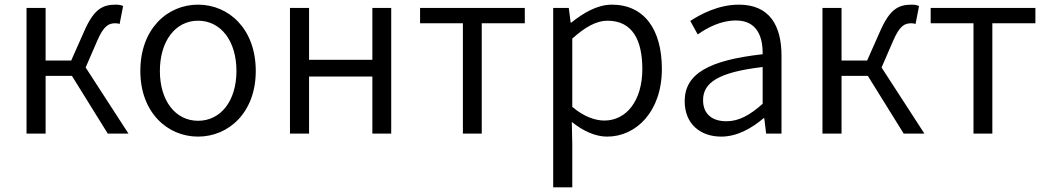

<svg xmlns="http://www.w3.org/2000/svg" viewBox="-20 -574 4497 825"><path d="M94 0H176V-248H289L443 0H532L348 -284L397 -397C426 -465 448 -474 476 -474C484 -474 488 -473 494 -471L509 -548C502 -552 490 -554 478 -554C422 -554 384 -537 341 -438L286 -314H176V-540H94Z M831 13C963 13 1079 -91 1079 -269C1079 -450 963 -554 831 -554C699 -554 583 -450 583 -269C583 -91 699 13 831 13ZM831 -55C734 -55 667 -141 667 -269C667 -398 734 -485 831 -485C929 -485 996 -398 996 -269C996 -141 929 -55 831 -55Z M1226 0H1308V-245H1580V0H1661V-540H1580V-317H1308V-540H1226Z M1969 0H2050V-474H2235V-540H1785V-474H1969Z M2357 231H2439V45L2437 -50C2487 -10 2539 13 2589 13C2713 13 2824 -94 2824 -278C2824 -445 2750 -554 2609 -554C2545 -554 2485 -517 2435 -477H2432L2424 -540H2357ZM2577 -56C2540 -56 2490 -71 2439 -115V-408C2494 -458 2543 -485 2590 -485C2698 -485 2740 -401 2740 -277C2740 -141 2671 -56 2577 -56Z M3079 13C3147 13 3209 -22 3261 -66H3264L3272 0H3338V-335C3338 -465 3286 -554 3155 -554C3068 -554 2992 -514 2946 -484L2978 -426C3019 -455 3077 -486 3142 -486C3235 -486 3258 -414 3257 -341C3025 -315 2922 -257 2922 -139C2922 -41 2990 13 3079 13ZM3101 -53C3046 -53 3001 -79 3001 -144C3001 -218 3066 -264 3257 -286V-128C3202 -79 3155 -53 3101 -53Z M3514 0H3596V-248H3709L3863 0H3952L3768 -284L3817 -397C3846 -465 3868 -474 3896 -474C3904 -474 3908 -473 3914 -471L3929 -548C3922 -552 3910 -554 3898 -554C3842 -554 3804 -537 3761 -438L3706 -314H3596V-540H3514Z M4163 0H4244V-474H4429V-540H3979V-474H4163Z"/></svg>

Font: ChiuKong Gothic MN Normal
Style: Regular
Weight: 350
Designer: Ryoko NISHIZUKA 西塚涼子 (kana, bopomofo & ideographs); Paul D. Hunt (Latin, Greek & Cyrillic); Sandoll Communications 산돌커뮤니
Foundry: Adobe
Version: Version 1.300